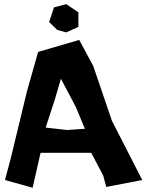

<svg xmlns="http://www.w3.org/2000/svg" viewBox="-20 -886 706 922"><path d="M297.9 -730.5 356.4 -756.8V-827.1L297.9 -866.2L239.3 -850.6L215.8 -780.3L254.9 -742.2ZM242.2 -404.3 272.5 -507.8 343.8 -373 387.7 -267.6 301.8 -261.7 199.2 -273.4ZM3.9 -21.5 136.7 15.6 174.8 -152.3H418L475.6 -43L490.2 11.7L663.1 -21.5L517.6 -305.7L427.7 -569.3L360.4 -694.3L163.1 -636.7L109.4 -447.3L32.2 -127.9Z"/></svg>

Font: MaokenAssortedSans-TC
Style: Regular
Weight: 500
Version: Version 0.83